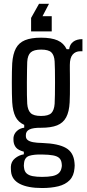

<svg xmlns="http://www.w3.org/2000/svg" viewBox="-20 -802 447 991"><path d="M197.5 168.5Q124 168.5 82.5 147.2Q41 126 37 83.5Q36.5 76.5 36.2 70.5Q36 64.5 36 59Q37 32 57.5 15.2Q78 -1.5 103 -5.5V-19Q74 -27 63 -40.2Q52 -53.5 50 -71.5Q50 -74.5 49.5 -80Q49 -85.5 49.5 -91Q51.5 -111 66.8 -125.5Q82 -140 105 -143V-157.5Q74 -171.5 60 -199.5Q46 -227.5 43 -274Q42 -291 41.5 -318.2Q41 -345.5 41 -375.2Q41 -405 41.5 -431.5Q42 -458 43 -475Q46.5 -523.5 62 -552.5Q77.5 -581.5 109 -594.5Q140.5 -607.5 192 -607.5Q245.5 -607.5 277.2 -593.5Q309 -579.5 324 -548H337Q340 -573 358 -586.5Q376 -600 405.5 -600V-537.5H394.5Q370 -537.5 355.2 -520.5Q340.5 -503.5 340.5 -467V-442.5Q340.5 -440.5 340.8 -419.8Q341 -399 341 -370.5Q341 -342 340.8 -315.2Q340.5 -288.5 339.5 -273.5Q337 -225.5 321.5 -196.5Q306 -167.5 274.8 -155Q243.5 -142.5 191.5 -142.5Q151.5 -143 132.5 -134Q113.5 -125 113.5 -105V-99.5Q113.5 -87 122.5 -79.5Q131.5 -72 150.2 -68.2Q169 -64.5 199 -64Q281 -61 320.5 -38.2Q360 -15.5 364.5 37.5Q365.5 44 365.5 51.8Q365.5 59.5 364.5 66.5Q361.5 105.5 339.5 128Q317.5 150.5 281 159.5Q244.5 168.5 197.5 168.5ZM197 111Q229 111 250.2 106.8Q271.5 102.5 283.2 91.8Q295 81 298 62.5Q299.5 56 299.2 50.5Q299 45 298 39Q295.5 22.5 285.2 13.2Q275 4 254 0Q233 -4 197 -4.5Q155.5 -5.5 131.2 2.2Q107 10 104 40.5Q103 49.5 103 53.5Q103 57.5 104 63Q106 83 117.5 93.2Q129 103.5 149.2 107.2Q169.5 111 197 111ZM192 -203.5Q230 -203.5 244.8 -218.2Q259.5 -233 262 -266Q263 -282 263.5 -312.5Q264 -343 264 -377.5Q264 -412 263.5 -441.5Q263 -471 262 -485Q260 -517.5 245 -531.8Q230 -546 192.5 -546Q155 -546 138.8 -531.8Q122.5 -517.5 120.5 -482.5Q120 -470 119.5 -440.8Q119 -411.5 118.8 -377Q118.5 -342.5 119 -312.2Q119.5 -282 120.5 -266.5Q123 -233.5 138.2 -218.5Q153.5 -203.5 192 -203.5ZM233 -782.5 199.5 -718.5H247V-640H140.5V-709.5L181.5 -782.5Z"/></svg>

Font: Big Shoulders Text Thin
Style: Regular
Weight: 400
Version: Version 2.002